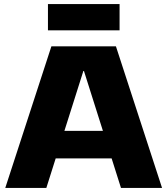

<svg xmlns="http://www.w3.org/2000/svg" viewBox="-20 -929 827 949"><path d="M234 -700H553L781 0H578L395 -578H392L209 0H6ZM217 -282H570V-146H217ZM571 -909V-779H217V-909Z"/></svg>

Font: Pathway Extreme 28pt ExtraBold
Style: Regular
Weight: 800
Designer: Eduardo Rodriguez Tunni
Foundry: Eduardo Rodriguez Tunni
Version: Version 1.001;gftools[0.9.26]